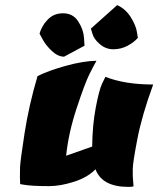

<svg xmlns="http://www.w3.org/2000/svg" viewBox="-20 -732 620 752"><path d="M483 0Q380 0 354 -69Q323 -37 269.5 -20Q216 -3 173 -3Q101 -3 70 -9L59 -11Q58 -24 58 -38.5Q58 -53 58.5 -76Q59 -99 76 -209Q93 -319 127 -434Q169 -455 237 -474Q305 -493 358 -494Q347 -475 330 -441Q313 -407 280.5 -309Q248 -211 239 -122L341 -158Q342 -242 355 -310.5Q368 -379 380 -405L393 -431Q469 -401 580 -401Q536 -281 518 -187.5Q500 -94 500 -70.5Q500 -47 500 -42L503 -2Q495 0 483 0ZM309 -584 311 -553 231 -510Q207 -510 183 -532.5Q159 -555 147 -578L135 -600Q136 -603 137.5 -608.5Q139 -614 146.5 -628Q154 -642 164 -652Q188 -680 227 -680Q266 -680 286.5 -648Q307 -616 309 -584ZM342 -600 336 -620 439 -712Q472 -697 492 -665Q512 -633 516 -608L520 -584Q506 -567 480 -553Q454 -539 424 -539Q394 -539 370.5 -559.5Q347 -580 342 -600Z"/></svg>

Font: Ceviche One
Style: Regular
Weight: 400
Version: Version 1.002